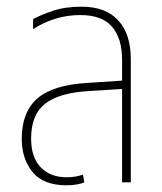

<svg xmlns="http://www.w3.org/2000/svg" viewBox="-20 -545 484 574"><path d="M180 9Q109 9 77 -31Q45 -71 45 -130Q45 -210 91.5 -250.5Q138 -291 240 -297L345 -304V-366Q345 -430 315 -465Q285 -500 220 -500Q181 -500 145.5 -489Q110 -478 79 -458V-488Q101 -500 137.5 -512.5Q174 -525 224 -525Q296 -525 333.5 -484Q371 -443 371 -369V0H345V-279L248 -273Q157 -268 115 -235Q73 -202 73 -131Q73 -74 102 -44.5Q131 -15 179 -15Q206 -15 228 -23L232 0Q224 4 209 6.5Q194 9 180 9Z"/></svg>

Font: Noto Sans Thai UI Cond Thin
Style: Regular
Weight: 100
Width: 3
Designer: Monotype Design Team
Foundry: Monotype Imaging Inc.
Version: Version 2.000